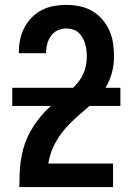

<svg xmlns="http://www.w3.org/2000/svg" viewBox="-20 -763 540 783"><path d="M59 0V-1Q59 -27 60 -53Q61 -79 64.5 -105Q68 -131 75 -156.5Q82 -182 93 -205.5Q104 -229 118.5 -251Q133 -273 150 -293Q167 -313 186.5 -330Q206 -347 227 -363Q248 -379 268 -396Q288 -413 303.5 -434Q319 -455 326.5 -480.5Q334 -506 334 -532Q334 -546 332.5 -559Q331 -572 327 -585Q323 -598 316.5 -609.5Q310 -621 300 -630Q290 -639 277 -643Q264 -647 251 -647Q233 -647 216 -639.5Q199 -632 188.5 -617.5Q178 -603 173 -585Q168 -567 168 -549V-546H57V-553Q57 -578 62.5 -603.5Q68 -629 80 -651.5Q92 -674 110.5 -692.5Q129 -711 151.5 -722.5Q174 -734 199.5 -738.5Q225 -743 251 -743Q278 -743 305 -737.5Q332 -732 355.5 -718.5Q379 -705 397 -684Q415 -663 426 -638.5Q437 -614 441 -586.5Q445 -559 445 -532Q445 -499 436.5 -467Q428 -435 411 -406.5Q394 -378 370 -354.5Q346 -331 321 -310Q296 -289 272 -266Q248 -243 228.5 -216.5Q209 -190 195.5 -159.5Q182 -129 177 -96H441V0ZM30 -331V-405H471V-331Z"/></svg>

Font: Iosevka Term Curly
Style: Bold
Weight: 700
Designer: Belleve Invis
Foundry: Belleve Invis
Version: Version 32.3.0